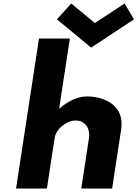

<svg xmlns="http://www.w3.org/2000/svg" viewBox="-20 -1081 788 1101"><path d="M748.4 -970 694.4 -1061 524.2 -949 388.4 -1061 306.4 -970 502.6 -808ZM72 0H249L293.4 -290C301.2 -341 360.7 -390 413.7 -390C470.7 -390 498.2 -341 490.4 -290L446 0H623L674.7 -338C696.6 -481 572.8 -528 478.8 -528C422.8 -528 367.4 -499 321.2 -459H319.2L380.6 -860H203.6Z"/></svg>

Font: Sztylet
Style: BdObl
Weight: 700
Foundry: Cannot Into Space Fonts, PlusOne Fonts
Version: Version 0.12